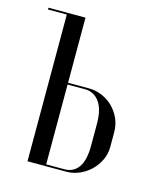

<svg xmlns="http://www.w3.org/2000/svg" viewBox="-83 -556 516 618"><g transform="rotate(15 175.5 -247.5)"><path d="M126.5 -278V-495H3.1V-489H65.8V0H195.5Q217.5 0 238.4 -9Q259.4 -18 275.6 -33.7Q291.8 -49.4 301.5 -69.9Q311.2 -90.5 311.2 -113V-162Q311.2 -187.4 301.6 -208.4Q292 -229.5 276.1 -245.1Q260.2 -260.6 239.3 -269.3Q218.4 -278 195.1 -278ZM250.5 -101.2Q250.5 -52.9 233.9 -29.4Q217.4 -6 187 -6H126.5V-272H185Q214.2 -272 232.4 -247.4Q250.5 -222.9 250.5 -175Z"/></g></svg>

Font: Moniqa Black
Style: Regular
Weight: 900
Designer: Rajesh Rajput
Foundry: Rajesh Rajput
Version: Version 1.000